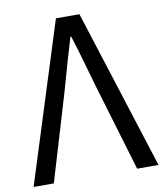

<svg xmlns="http://www.w3.org/2000/svg" viewBox="-83 -802 740 869"><g transform="rotate(-10 287.5 -367.0)"><path d="M1 0 233 -734H341L575 0H477L358 -398Q349 -429 326 -510Q303 -591 287 -640H283Q261 -569 213 -398L94 0Z"/></g></svg>

Font: Noto Sans SC
Style: Regular
Weight: 400
Designer: Ryoko NISHIZUKA  (kana, bopomofo & ideographs); Paul D. Hunt (Latin, Greek & Cyrillic); Sandoll Communications , Soo-you
Foundry: Adobe
Version: Version 2.002;hotconv 1.0.116;makeotfexe 2.5.65601